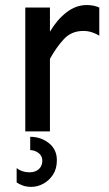

<svg xmlns="http://www.w3.org/2000/svg" viewBox="-20 -520 433 760"><path d="M80.1 0V-490.2H177.7V0ZM177.7 -287.1V-394.5Q205.1 -441.4 242.7 -470.7Q280.3 -500 323.2 -500Q351.6 -500 373 -490.2V-378.9Q358.4 -387.7 342.8 -392.6Q327.1 -397.5 309.6 -397.5Q262.7 -397.5 232.9 -365.2Q203.1 -333 177.7 -287.1ZM104.5 219.7Q85 219.7 70.3 214.4Q55.7 209 45.9 202.1V145.5Q67.4 162.1 96.7 162.1Q120.1 162.1 133.8 149.4Q147.5 136.7 147.5 116.2Q147.5 96.7 132.3 85.4Q117.2 74.2 99.6 74.2V21.5Q141.6 21.5 173.3 46.4Q205.1 71.3 205.1 114.3Q205.1 148.4 189.5 171.9Q173.8 195.3 150.9 207.5Q127.9 219.7 104.5 219.7Z"/></svg>

Font: Sen Medium
Style: Regular
Weight: 500
Designer: Kosal Sen, Philatype
Foundry: Philatype
Version: Version 2.000;gftools[0.9.31]